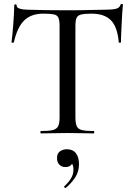

<svg xmlns="http://www.w3.org/2000/svg" viewBox="-20 -674 677 970"><path d="M199 -605Q137 -605 102 -570.5Q67 -536 50 -460Q49 -458 43.5 -458Q38 -458 38 -461Q40 -474 42.5 -498Q45 -522 47 -550Q49 -578 50.5 -604Q52 -630 52 -647Q52 -652 58 -652Q64 -652 64 -647Q64 -637 74 -632.5Q84 -628 97 -626.5Q110 -625 119 -625Q205 -622 320 -622Q390 -622 432 -623.5Q474 -625 513 -625Q547 -625 565.5 -629.5Q584 -634 589 -650Q590 -654 595.5 -654Q601 -654 601 -650Q599 -635 597.5 -608Q596 -581 594.5 -552Q593 -523 592 -498Q591 -473 591 -461Q591 -458 585.5 -458Q580 -458 580 -461Q573 -539 540 -572Q507 -605 442 -605Q407 -605 389.5 -600.5Q372 -596 366.5 -583Q361 -570 361 -542V-81Q361 -52 367.5 -37Q374 -22 393.5 -17Q413 -12 454 -12Q456 -12 456 -6Q456 0 454 0Q427 0 393.5 -1Q360 -2 320 -2Q282 -2 248.5 -1Q215 0 187 0Q184 0 184 -6Q184 -12 187 -12Q226 -12 246.5 -17Q267 -22 274 -37Q281 -52 281 -81V-544Q281 -571 275 -584.5Q269 -598 251 -601.5Q233 -605 199 -605ZM313 275Q309 277 305.5 273Q302 269 305 267Q326 248 338.5 227.5Q351 207 351 184Q351 162 344 153.5Q337 145 326 142L347 132Q349 151 338.5 160.5Q328 170 310 170Q291 170 279.5 157.5Q268 145 268 125Q268 101 283 90.5Q298 80 318 80Q348 80 363.5 100Q379 120 379 155Q379 193 360.5 221.5Q342 250 313 275Z"/></svg>

Font: Cormorant Medium
Style: Regular
Weight: 500
Designer: Christian Thalmann (Catharsis Fonts)
Foundry: Catharsis Fonts
Version: Version 4.000